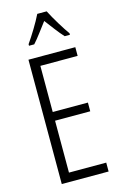

<svg xmlns="http://www.w3.org/2000/svg" viewBox="-140 -1006 673 1065"><g transform="rotate(-15 196.0 -473.5)"><path d="M243 -947H189C168 -903 127 -837 99 -797V-788H129C155 -816 188 -863 216 -899C245 -861 276 -818 304 -788H334V-797C311 -828 266 -901 243 -947ZM345 0V-51H131V-349H333V-399H131V-664H345V-714H76V0Z"/></g></svg>

Font: Noto Sans Arabic UI XCn Lt
Style: Regular
Weight: 300
Width: 2
Designer: Monotype Design Team, Nadine Chahine and Nizar Qandah
Foundry: Monotype Imaging Inc.
Version: Version 2.010